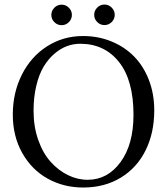

<svg xmlns="http://www.w3.org/2000/svg" viewBox="-20 -817 739 849"><path d="M409.9 -719.5Q396.5 -732.9 396.5 -751.5Q396.5 -770 409.9 -783.4Q423.3 -796.9 441.9 -796.9Q460.4 -796.9 473.9 -783.4Q487.3 -770 487.3 -751.5Q487.3 -732.9 473.9 -719.5Q460.4 -706.1 441.9 -706.1Q423.3 -706.1 409.9 -719.5ZM220.5 -719Q207 -732.4 207 -751Q207 -769.5 220.5 -783Q233.9 -796.4 252.4 -796.4Q271 -796.4 284.4 -783Q297.9 -769.5 297.9 -751Q297.9 -732.4 284.4 -719Q271 -705.6 252.4 -705.6Q233.9 -705.6 220.5 -719ZM334.5 -623.5Q304.7 -623.5 276.1 -613Q247.6 -602.5 220.5 -579.3Q193.4 -556.2 173.1 -522.5Q152.8 -488.8 140.6 -438.2Q128.4 -387.7 128.4 -327.1Q128.4 -257.3 148.9 -198.7Q169.4 -140.1 203.4 -102.1Q237.3 -64 279.8 -43Q322.3 -22 367.7 -22Q455.6 -22 512.9 -100.1Q570.3 -178.2 570.3 -309.6Q570.3 -461.9 506.3 -542.7Q442.4 -623.5 334.5 -623.5ZM662.1 -329.1Q662.1 -229.5 623.8 -152.1Q585.4 -74.7 513.7 -31.2Q441.9 12.2 348.1 12.2Q261.7 12.2 191.2 -26.9Q120.6 -65.9 78.6 -140.1Q36.6 -214.4 36.6 -310.1Q36.6 -407.2 76.7 -486.8Q116.7 -566.4 188 -612.1Q259.3 -657.7 347.2 -657.7Q414.1 -657.7 472.2 -634Q530.3 -610.4 572.3 -567.9Q614.3 -525.4 638.2 -463.9Q662.1 -402.3 662.1 -329.1Z"/></svg>

Font: Libertinage
Style: f
Weight: 400
Designer: OSP
Foundry: OSP
Version: Version 1.0; 2008; OFL relea